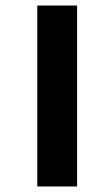

<svg xmlns="http://www.w3.org/2000/svg" viewBox="-20 -677 357 695"><path d="M115 -2H259V-657H115Z"/></svg>

Font: Noto Sans Tamil UI ExtraCondensed ExtraBold
Style: Regular
Weight: 800
Width: 2
Designer: Jelle Bosma - Monotype Design Team
Foundry: Monotype Imaging Inc.
Version: Version 2.004